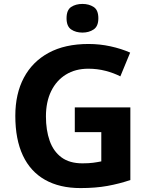

<svg xmlns="http://www.w3.org/2000/svg" viewBox="-20 -948 764 978"><path d="M361 -401H644V-31Q588 -12 527.5 -1Q467 10 390 10Q284 10 209.5 -32Q135 -74 96.5 -156Q58 -238 58 -358Q58 -470 101.5 -552Q145 -634 228 -679Q311 -724 431 -724Q488 -724 543 -712Q598 -700 643 -680L593 -559Q560 -576 518 -587Q476 -598 430 -598Q364 -598 315.5 -568Q267 -538 240.5 -483.5Q214 -429 214 -355Q214 -285 233 -231Q252 -177 293 -146.5Q334 -116 400 -116Q432 -116 454.5 -119Q477 -122 496 -126V-275H361ZM400 -928Q433 -928 457 -912.5Q481 -897 481 -855Q481 -814 457 -798Q433 -782 400 -782Q366 -782 342.5 -798Q319 -814 319 -855Q319 -897 342.5 -912.5Q366 -928 400 -928Z"/></svg>

Font: Noto Sans Nag Mundari
Style: Bold
Weight: 700
Version: Version 1.000